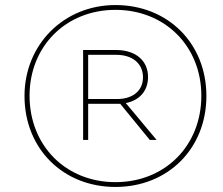

<svg xmlns="http://www.w3.org/2000/svg" viewBox="-20 -730 882 760"><path d="M437 10C645 10 797 -142 797 -350C797 -558 645 -710 437 -710C233 -710 77 -554 77 -350C77 -142 229 10 437 10ZM437 -9C241 -9 97 -153 97 -351C97 -547 241 -691 437 -691C633 -691 777 -547 777 -351C777 -153 633 -9 437 -9ZM309 -176H329V-319H456L573 -176H600L478 -322C533 -333 566 -371 566 -425C566 -490 517 -532 440 -532H309ZM443 -338H329V-513H440C505 -513 546 -478 546 -424C546 -371 506 -338 443 -338Z"/></svg>

Font: Fixel Display Thin
Style: Italic
Weight: 100
Italic angle: -10°
Designer: AlfaBravo + MacPaw
Foundry: Kyrylo Tkachov, Marchela Mozhyna, Serhii Makarenko, Maria Weinstein, Zakhar Kryvoshyya
Version: Version 1.210;Glyphs 3.2 (3217)